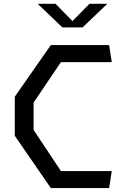

<svg xmlns="http://www.w3.org/2000/svg" viewBox="-20 -960 660 980"><path d="M239.5 0H537L550.5 -87H291L151.5 -297V-436.5L291 -643H550.5L537 -730H239.5L55.5 -466.5V-267ZM172.5 -940.5H263.5L350 -852.5L436.5 -940.5H527.5L401.5 -820H298.5Z"/></svg>

Font: Monaspace Krypton
Style: Regular
Weight: 400
Designer: Riley Cran & the Lettermatic Team
Foundry: Lettermatic
Version: Version 1.200 (Monaspace Krypton)